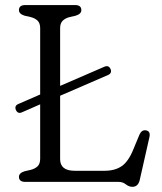

<svg xmlns="http://www.w3.org/2000/svg" viewBox="-20 -720 643 760"><path d="M43 -284.5Q36 -301.5 53 -308.5L139 -346V-608.5Q139 -628 129 -638Q119 -648 101 -652.5L77 -658Q55 -665 55 -680Q55 -700 80.5 -700H277Q302 -700 302 -680Q302 -665 280 -658L256 -652.5Q238.5 -648 228.2 -638Q218 -628 218 -608.5V-380L393.5 -456Q410 -463 417.5 -447Q424.5 -430.5 407.5 -423L218 -341V-90Q218 -44 276 -44H394Q434.5 -44 461.2 -62Q488 -80 507.5 -128L532 -187Q541 -207 558 -204Q577.5 -200.5 571 -175L533 -7Q526.5 19.5 504 19.5Q490.5 19.5 478.2 9.8Q466 0 450 0H80.5Q55 0 55 -20Q55 -35 77 -42L101 -47.5Q119 -52 129 -62Q139 -72 139 -91.5V-307L67 -275.5Q51 -268 43 -284.5Z"/></svg>

Font: Fraunces 9pt S100 Light
Style: Regular
Weight: 300
Version: Version 1.000; ttfautohint (v1.8.3)